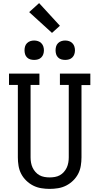

<svg xmlns="http://www.w3.org/2000/svg" viewBox="-20 -1209 640 1237"><path d="M300 8Q273 8 245.5 3.5Q218 -1 193.5 -13.5Q169 -26 149 -45.5Q129 -65 116.5 -89Q104 -113 99.5 -140.5Q95 -168 95 -195V-662H38V-735H234V-662H177V-195Q177 -178 180 -161Q183 -144 190 -129Q197 -114 208.5 -101Q220 -88 234.5 -80Q249 -72 266 -69Q283 -66 300 -66Q317 -66 334 -69Q351 -72 365.5 -80Q380 -88 391.5 -101Q403 -114 410 -129Q417 -144 420 -161Q423 -178 423 -195V-662H366V-735H562V-661H505V-195Q505 -168 500.5 -140.5Q496 -113 483.5 -89Q471 -65 451 -45.5Q431 -26 406.5 -13.5Q382 -1 354.5 3.5Q327 8 300 8ZM400 -823Q387 -823 375 -826.5Q363 -830 354 -839Q345 -848 341.5 -860Q338 -872 338 -885Q338 -898 341.5 -910Q345 -922 354 -931Q363 -940 375 -944Q387 -948 400 -948Q413 -948 425 -944Q437 -940 446 -931Q455 -922 459 -910Q463 -898 463 -885Q463 -872 459 -860Q455 -848 446 -839Q437 -830 425 -826.5Q413 -823 400 -823ZM200 -823Q187 -823 175 -826.5Q163 -830 154 -839Q145 -848 141.5 -860Q138 -872 138 -885Q138 -898 141.5 -910Q145 -922 154 -931Q163 -940 175 -944Q187 -948 200 -948Q213 -948 225 -944Q237 -940 246 -931Q255 -922 259 -910Q263 -898 263 -885Q263 -872 259 -860Q255 -848 246 -839Q237 -830 225 -826.5Q213 -823 200 -823ZM315 -997 168 -1131 232 -1189 366 -1043Z"/></svg>

Font: Iosevka Curly Slab Extended
Style: Regular
Weight: 400
Width: 7
Monospace: yes
Designer: Belleve Invis
Foundry: Belleve Invis
Version: Version 11.1.0; ttfautohint (v1.8.3)